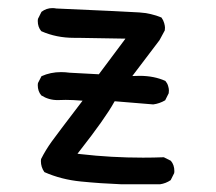

<svg xmlns="http://www.w3.org/2000/svg" viewBox="-20 -467 540 479"><path d="M123.5 -217.3 144 -217.8Q161.1 -217.8 186 -215.8Q124.5 -135.3 109.1 -114Q93.8 -92.8 82.5 -70.3Q82 -67.9 82 -65.4Q82 -49.8 90.8 -37.6Q132.8 -19 181.9 -14.2Q231 -9.3 282.2 -7.3H379.4Q393.6 -9.3 405.8 -17.6L414.6 -35.2Q415 -37.6 415 -40Q415 -55.7 406.2 -65.9L388.7 -74.7Q362.8 -73.7 336.9 -73.7Q257.3 -73.7 181.2 -82.5L173.3 -83.5L178.2 -89.8Q242.2 -171.4 264.6 -211.9L266.1 -214.4L362.3 -206.5Q377.9 -208.5 392.1 -216.8L400.9 -234.4Q401.4 -237.3 401.4 -241.7Q401.4 -246.1 399.4 -252.7Q397.5 -259.3 392.6 -265.1Q364.3 -277.8 328.6 -277.8Q324.2 -277.8 310.1 -277.3L377.9 -366.7L391.1 -391.1Q391.6 -393.6 391.6 -397.9Q391.6 -402.3 389.6 -409.4Q387.7 -416.5 382.8 -423.3Q356.9 -434.1 327.4 -436Q297.9 -438 120.6 -445.8Q115.7 -446.8 110.8 -446.8Q95.7 -446.8 83.5 -437.5L74.7 -419.9Q74.2 -417.5 74.2 -415Q74.2 -399.4 83 -389.2Q120.6 -372.6 164.6 -372.6Q168.9 -372.6 173.8 -372.6L293 -370.6L226.6 -281.7L153.8 -285.6Q142.6 -287.1 132.3 -287.1Q106 -287.1 83.5 -276.9L74.7 -259.8Q74.2 -257.3 74.2 -254.9Q74.2 -239.3 83 -229Q101.6 -217.3 123.5 -217.3Z"/></svg>

Font: Bakudai
Style: Light
Weight: 300
Version: Version 1.48